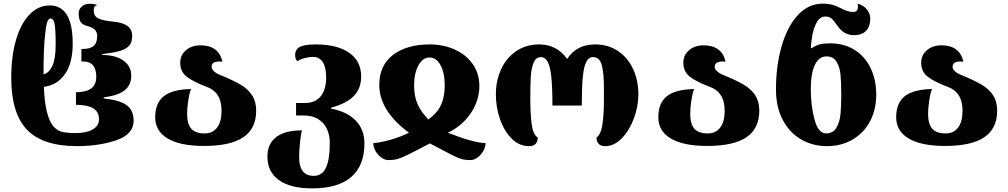

<svg xmlns="http://www.w3.org/2000/svg" viewBox="-20 -796 5562 1059"><path d="M42 -367Q42 -487 69 -578Q96 -669 145 -718Q193 -766 254 -766Q381 -766 381 -555Q381 -449 339 -388Q297 -327 222 -317Q228 -159 272 -102Q295 -75 323.5 -68.5Q352 -62 395 -62Q458 -62 492 -82.5Q526 -103 526 -137Q526 -180 493.5 -199Q461 -218 396 -218H399V-287H395Q453 -287 482 -307.5Q511 -328 511 -373Q511 -457 438 -457H429V-526H437Q478 -526 497 -543Q516 -560 516 -597Q516 -620 502 -633Q488 -646 460 -653Q432 -661 423 -677.5Q414 -694 414 -724Q414 -744 430.5 -759.5Q447 -775 475 -775Q502 -775 516 -768Q506 -765 501.5 -759.5Q497 -754 497 -738Q497 -706 523 -694Q549 -682 603 -677Q657 -672 683 -653Q709 -634 709 -597Q709 -565 694 -546Q679 -527 644 -516Q609 -505 544 -498V-493Q620 -492 662 -461Q704 -430 704 -379Q704 -327 667.5 -298Q631 -269 552 -259V-253Q640 -244 678.5 -216Q717 -188 717 -130Q717 -55 621.5 -22.5Q526 10 405 10Q215 10 128.5 -81Q42 -172 42 -367ZM287 -550Q287 -635 281 -664.5Q275 -694 259 -694Q247 -694 240 -673Q233 -652 229 -607Q220 -531 220 -386Q250 -393 268.5 -432Q287 -471 287 -550Z M836 -149Q836 -228 883.5 -265.5Q931 -303 1034 -305Q1025 -286 1018.5 -243Q1012 -200 1012 -168Q1012 -112 1035 -86Q1058 -60 1109 -60Q1153 -60 1177.5 -92.5Q1202 -125 1202 -184Q1202 -238 1180.5 -271Q1159 -304 1115 -319Q1042 -347 1008 -374.5Q974 -402 974 -450Q974 -492 1005.5 -519Q1037 -546 1086 -546Q1186 -546 1207 -456Q1201 -457 1190 -457Q1147 -457 1147 -427Q1147 -415 1160.5 -402.5Q1174 -390 1200 -380Q1269 -352 1309.5 -327.5Q1350 -303 1371.5 -269Q1393 -235 1393 -186Q1393 -87 1322 -39Q1251 9 1106 9Q974 9 905 -32Q836 -73 836 -149Z M1455 68Q1455 -3 1503.5 -40Q1552 -77 1646 -77Q1640 -60 1635 -13.5Q1630 33 1630 72Q1630 174 1711 174Q1756 174 1777.5 129.5Q1799 85 1799 -7Q1799 -76 1761 -117.5Q1723 -159 1656 -159H1613V-228H1663Q1719 -228 1749 -265Q1779 -302 1779 -369Q1779 -424 1760.5 -453Q1742 -482 1707 -482Q1683 -482 1656 -474.5Q1629 -467 1622 -458Q1615 -463 1611.5 -470.5Q1608 -478 1608 -492Q1608 -525 1635 -538Q1662 -551 1720 -551Q1840 -551 1906 -505Q1972 -459 1972 -374Q1972 -308 1931.5 -266.5Q1891 -225 1806 -202V-197Q1895 -180 1942.5 -130.5Q1990 -81 1990 -5Q1990 118 1917 180.5Q1844 243 1702 243Q1582 243 1518.5 197.5Q1455 152 1455 68Z M2039 -7Q2076 -9 2131.5 -24.5Q2187 -40 2236 -64Q2155 -123 2113.5 -189.5Q2072 -256 2072 -327Q2072 -436 2148 -493.5Q2224 -551 2350 -551Q2427 -551 2490 -522Q2553 -493 2588.5 -441Q2624 -389 2624 -322Q2624 -242 2576.5 -171.5Q2529 -101 2450 -64Q2595 -7 2658 -7Q2658 15 2645.5 37Q2633 59 2613.5 73Q2594 87 2575 87Q2548 87 2528.5 82Q2509 77 2475 60Q2441 43 2351 -5Q2264 41 2227.5 58.5Q2191 76 2170.5 81.5Q2150 87 2122 87Q2103 87 2083.5 73Q2064 59 2051.5 37.5Q2039 16 2039 -7ZM2433 -325Q2433 -393 2410 -436Q2387 -479 2348 -479Q2312 -479 2288 -435.5Q2264 -392 2264 -325Q2264 -267 2282 -224Q2300 -181 2343 -137Q2391 -172 2412 -216.5Q2433 -261 2433 -325Z M2715 -275Q2715 -350 2743.5 -413Q2772 -476 2826.5 -513.5Q2881 -551 2954 -551Q3051 -551 3108 -471Q3136 -513 3174.5 -532Q3213 -551 3262 -551Q3334 -551 3388 -515Q3442 -479 3471.5 -416.5Q3501 -354 3501 -275Q3501 -210 3476.5 -143.5Q3452 -77 3410 -33.5Q3368 10 3318 10Q3293 10 3281.5 -3Q3270 -16 3270 -37Q3295 -55 3303 -111Q3311 -167 3311 -243V-278V-313Q3311 -390 3299.5 -435.5Q3288 -481 3251 -481Q3227 -481 3213.5 -454.5Q3200 -428 3194.5 -371Q3189 -314 3189 -214H3027Q3027 -313 3021 -371Q3015 -429 3001 -455Q2987 -481 2963 -481Q2935 -481 2922.5 -448.5Q2910 -416 2907.5 -371.5Q2905 -327 2905 -248Q2905 -167 2912.5 -110.5Q2920 -54 2946 -37Q2946 -16 2934.5 -3Q2923 10 2898 10Q2843 10 2801.5 -32Q2760 -74 2737.5 -140Q2715 -206 2715 -275Z M3611 -149Q3611 -228 3658.5 -265.5Q3706 -303 3809 -305Q3800 -286 3793.5 -243Q3787 -200 3787 -168Q3787 -112 3810 -86Q3833 -60 3884 -60Q3928 -60 3952.5 -92.5Q3977 -125 3977 -184Q3977 -238 3955.5 -271Q3934 -304 3890 -319Q3817 -347 3783 -374.5Q3749 -402 3749 -450Q3749 -492 3780.5 -519Q3812 -546 3861 -546Q3961 -546 3982 -456Q3976 -457 3965 -457Q3922 -457 3922 -427Q3922 -415 3935.5 -402.5Q3949 -390 3975 -380Q4044 -352 4084.5 -327.5Q4125 -303 4146.5 -269Q4168 -235 4168 -186Q4168 -87 4097 -39Q4026 9 3881 9Q3749 9 3680 -32Q3611 -73 3611 -149Z M4260 -303Q4260 -431 4290.5 -539Q4321 -647 4379.5 -711.5Q4438 -776 4519 -776Q4546 -776 4568 -770.5Q4590 -765 4617 -751Q4657 -730 4683 -730Q4699 -730 4705.5 -737Q4712 -744 4712 -759Q4712 -770 4711 -776Q4745 -766 4762.5 -742.5Q4780 -719 4780 -695Q4780 -648 4756 -625Q4732 -602 4693 -602Q4661 -602 4639 -615Q4617 -628 4600 -653Q4595 -659 4582.5 -676Q4570 -693 4559 -699Q4548 -705 4533 -705Q4503 -705 4485.5 -674Q4468 -643 4460.5 -602Q4453 -561 4453 -530H4457Q4480 -546 4502.5 -551.5Q4525 -557 4559 -557Q4635 -557 4692.5 -521.5Q4750 -486 4781.5 -421.5Q4813 -357 4813 -274Q4813 -192 4779 -127.5Q4745 -63 4683 -26.5Q4621 10 4541 10Q4463 10 4399.5 -26.5Q4336 -63 4298 -133.5Q4260 -204 4260 -303ZM4620 -274Q4620 -341 4616 -383.5Q4612 -426 4594 -455.5Q4576 -485 4539 -485Q4497 -485 4474.5 -438Q4452 -391 4452 -305Q4452 -214 4472.5 -137Q4493 -60 4537 -60Q4575 -60 4593.5 -92Q4612 -124 4616 -167Q4620 -210 4620 -274Z M4923 -149Q4923 -228 4970.5 -265.5Q5018 -303 5121 -305Q5112 -286 5105.5 -243Q5099 -200 5099 -168Q5099 -112 5122 -86Q5145 -60 5196 -60Q5240 -60 5264.5 -92.5Q5289 -125 5289 -184Q5289 -238 5267.5 -271Q5246 -304 5202 -319Q5129 -347 5095 -374.5Q5061 -402 5061 -450Q5061 -492 5092.5 -519Q5124 -546 5173 -546Q5273 -546 5294 -456Q5288 -457 5277 -457Q5234 -457 5234 -427Q5234 -415 5247.5 -402.5Q5261 -390 5287 -380Q5356 -352 5396.5 -327.5Q5437 -303 5458.5 -269Q5480 -235 5480 -186Q5480 -87 5409 -39Q5338 9 5193 9Q5061 9 4992 -32Q4923 -73 4923 -149Z"/></svg>

Font: Noto Serif Georgian Black
Style: Regular
Weight: 900
Designer: Monotype Design team
Foundry: Monotype Imaging Inc.
Version: Version 1.000